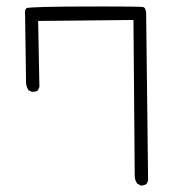

<svg xmlns="http://www.w3.org/2000/svg" viewBox="-20 -559 540 590"><path d="M413.1 11.2Q422.9 11.2 430.2 6.3L435.1 -3.9L429.2 -510.7V-511.2Q429.2 -512.2 429.2 -515.4Q429.2 -518.6 428.7 -523.4Q427.2 -531.7 423.8 -535.2Q421.9 -537.1 418.5 -537.6Q403.8 -539.1 298.3 -539.1Q159.7 -539.1 114.3 -537.6Q68.8 -536.1 63.5 -534.7Q56.6 -532.7 56.6 -520Q56.6 -516.6 57.1 -512.2L60.1 -303.2Q61 -292.5 67.4 -281.7L78.1 -276.9Q79.1 -276.9 79.6 -276.9Q89.4 -276.9 96.2 -280.8L101.1 -292L97.2 -494.6L390.1 -497.6L394 -19.5Q394 -4.9 401.9 5.4L412.6 11.2Q413.1 11.2 413.1 11.2Z"/></svg>

Font: NaikaiFont
Style: Light
Weight: 300
Version: Version 1.89